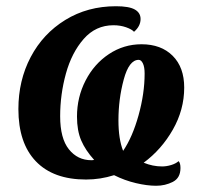

<svg xmlns="http://www.w3.org/2000/svg" viewBox="-20 -566 632 616"><path d="M346 -4Q302 10 256 10Q151 10 95 -48.5Q39 -107 39 -216Q39 -308 78.5 -383Q118 -458 189.5 -502Q261 -546 352 -546Q394 -546 412.5 -535.5Q431 -525 431 -505Q431 -482 410 -464Q403 -472 384.5 -478.5Q366 -485 344 -485Q287 -485 248.5 -441Q210 -397 191.5 -330Q173 -263 173 -193Q173 -122 201 -87Q229 -52 273 -52Q279 -52 282 -53Q254 -84 240.5 -115.5Q227 -147 227 -192Q227 -254 254.5 -307.5Q282 -361 329.5 -392.5Q377 -424 434 -424Q497 -424 534 -387Q571 -350 571 -285Q571 -214 534.5 -150Q498 -86 441 -44Q470 -32 500 -32Q514 -32 529 -36.5Q544 -41 553 -49Q559 -43 559 -27Q559 5 534.5 17.5Q510 30 481 30Q452 30 416 21.5Q380 13 346 -4ZM444 -330Q444 -351 438.5 -362.5Q433 -374 425 -374Q394 -374 377 -311Q360 -248 360 -180Q360 -120 375 -82Q405 -126 424.5 -196Q444 -266 444 -330Z"/></svg>

Font: Noto Serif CondExtraBold
Style: Italic
Weight: 800
Width: 3
Italic angle: -12°
Designer: Monotype Design Team
Foundry: Monotype Imaging Inc.
Version: Version 1.001